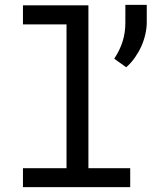

<svg xmlns="http://www.w3.org/2000/svg" viewBox="-20 -772 640 792"><path d="M74.7 -750V-671.4H254.4V-78.1H74.7V0H517.1V-78.1H344.7V-750ZM585.4 -680.2V-752H497.1V-678.7Q497.1 -636.7 485.6 -600.6Q474.1 -564.5 451.2 -529.8L500.5 -494.6Q521 -512.2 536.6 -534.7Q552.2 -557.1 563.5 -582Q574.2 -606.4 579.8 -631.8Q585.4 -657.2 585.4 -680.2Z"/></svg>

Font: Roboto Mono
Style: Regular
Weight: 400
Monospace: yes
Designer: Google
Version: Version 3.000